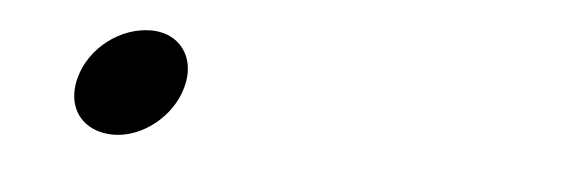

<svg xmlns="http://www.w3.org/2000/svg" viewBox="-26 -423 652 215"><g transform="rotate(5 300.0 -315.0)"><path d="M105.4 -255C136.9 -255 170.8 -280.5 180 -315C181.5 -320.7 182.3 -326.2 182.3 -331.3C182.3 -357.2 163.9 -375 137.6 -375C103.1 -375 69.2 -349.5 60 -315C58.5 -309.3 57.8 -303.9 57.8 -298.8C57.8 -272.8 76.6 -255 105.4 -255Z"/></g></svg>

Font: Manrope
Style: MediumItalic
Weight: 500
Italic angle: -15°
Designer: Mikhail Sharanda
Foundry: Mikhail Sharanda
Version: Version 4.502;hotconv 1.0.109;makeotfexe 2.5.65596